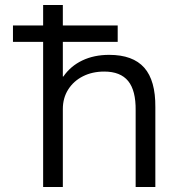

<svg xmlns="http://www.w3.org/2000/svg" viewBox="-20 -750 711 770"><path d="M452 -582H32V-648H452ZM153 0V-730H232V-443H234Q263 -485 310 -507.5Q357 -530 418 -530Q513 -530 558.5 -478.5Q604 -427 603 -320V0H524V-307Q525 -387 494 -425Q463 -463 398 -463Q350 -463 312.5 -444Q275 -425 253.5 -391Q232 -357 232 -313V0Z"/></svg>

Font: M PLUS 1
Style: Regular
Weight: 400
Designer: Coji Morishita
Foundry: UNDERFOREST DESIGN
Version: Version 1.001